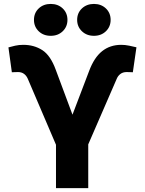

<svg xmlns="http://www.w3.org/2000/svg" viewBox="-20 -968 746 988"><path d="M268.1 0V-223.1L122.6 -563.5Q115.7 -579.1 103.3 -588.1Q90.8 -597.2 72.8 -597.2Q65.4 -597.2 54 -596.7Q42.5 -596.2 41 -596.2L23.4 -724.1Q39.1 -728.5 58.1 -732.9Q77.1 -737.3 100.1 -737.3Q155.3 -737.3 197.8 -710Q240.2 -682.6 267.1 -608.4L353 -377.9L438.5 -602.5Q464.4 -671.9 505.4 -704.6Q546.4 -737.3 604 -737.3Q624 -737.3 645 -732.9Q666 -728.5 682.1 -724.6L663.6 -596.2Q661.6 -596.2 650.1 -596.7Q638.7 -597.2 631.8 -597.2Q612.3 -597.2 599.6 -587.4Q586.9 -577.6 581.1 -563.5L434.1 -225.1V0ZM463.4 -783.7Q426.3 -783.7 401.6 -807.1Q377 -830.6 377 -865.7Q377 -901.4 401.6 -924.6Q426.3 -947.8 463.4 -947.8Q500.5 -947.8 524.9 -924.6Q549.3 -901.4 549.3 -865.7Q549.3 -830.6 524.9 -807.1Q500.5 -783.7 463.4 -783.7ZM241.2 -783.7Q203.6 -783.7 179.2 -807.1Q154.8 -830.6 154.8 -865.7Q154.8 -901.4 179.2 -924.6Q203.6 -947.8 241.2 -947.8Q278.3 -947.8 302.7 -924.6Q327.1 -901.4 327.1 -865.7Q327.1 -830.6 302.7 -807.1Q278.3 -783.7 241.2 -783.7Z"/></svg>

Font: Inter 28pt ExtraBold
Style: Regular
Weight: 800
Designer: Rasmus Andersson
Foundry: rsms
Version: Version 4.001;git-66647c0bb